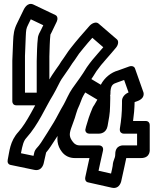

<svg xmlns="http://www.w3.org/2000/svg" viewBox="-20 -804 792 968"><path d="M171.3 -616.1C166.3 -575.1 166.6 -536.9 165.1 -496.3V-336.9L105.9 -336.9V-521.8C107.1 -556.4 108.3 -587.6 109.8 -618.9C111.5 -653.9 111.8 -659.4 121.8 -679.3L135.2 -706.8L198.2 -676.8C191.1 -662.3 184.4 -647.4 176.7 -633.6C173 -626.2 171.3 -616.1 171.3 -616.1ZM234.2 -629.6C235.8 -632.7 237.5 -635.5 239 -638.7L266 -694.7C272.1 -707.3 270.8 -722.6 259.8 -727.9L148.8 -780.9C118.2 -795.5 101.2 -758.8 99.1 -754.5L66.2 -686.7C50.1 -654.6 47.7 -630.4 46.2 -597.1C44.6 -565.2 43.3 -533.5 42.1 -498.2L42.1 -292.7C42.1 -282 49.6 -273.1 61.7 -273.1H184.7C234.5 -273.1 228.9 -317.3 228.9 -317.3V-519.7C230.2 -557.3 230.6 -598.1 234.2 -629.6ZM496.9 -34.5C498.9 -41.4 499.9 -47.9 499.9 -51.3C499.9 -63.4 491 -70.9 480.3 -70.9L382.3 -70.9C368.7 -70.9 357.8 -75.5 348.3 -87.5C329.2 -111.9 328.3 -126.4 338.2 -156.2C344.3 -175.9 356.1 -201.7 363.5 -230.1L371.1 -253.1C387 -286 391.3 -307.4 400.8 -322.6L409.7 -337.9L481.8 -294.9C481.8 -294.9 536.9 -279.2 536.9 -336.3L536.9 -343.3C539.8 -378.6 552.7 -381.6 571.2 -388.3L605.8 -400.8L628.1 -337.9C608.5 -329.8 595.1 -313.4 595.1 -295.7V-282.7C595.1 -235.5 591.2 -197.7 584.6 -157.7C584.3 -156.1 584.1 -153.9 584.1 -152.7L584.1 -149.7C584.1 -137.6 593 -130.1 603.7 -130.1H671.1V-70.9H605.3C605.3 -70.9 561.1 -76.5 561.1 -26.7C561.1 -2.3 550.4 -1.4 548.1 32.1C547.7 35.7 546.7 41.2 545 48.1L539.9 71L476.8 56.8L485 18.8C489.8 -0.5 494 -22.6 496.9 -34.5ZM658.7 -289.3 669.5 -293C718.5 -309.7 701.6 -342.9 701.6 -342.9L660.6 -458.9C657.1 -468.9 645 -473.8 630.8 -468.7L574.5 -448.3C541 -439.3 507 -413.1 488.3 -376.8L429.2 -412.1C404.3 -426.9 384.6 -397.9 379.9 -389.8L349.2 -337.4C329.5 -305.3 323.8 -276.9 314.3 -258C313.6 -256.5 312.6 -254.1 311.9 -252.2L302.9 -225.2C295.9 -204 286.9 -180.8 277.8 -151.8C262.9 -106.3 267.6 -69.3 292.7 -37.5C307.9 -18.2 329.9 -7.1 357.7 -7.1H431C428.5 4.4 426 17.1 423 29.2L409.9 89.7C407.2 102 412.4 112.8 423.4 115.3L543.4 142.3C585.8 151.8 592.1 105.4 592.1 105.4L607 37.9C611.9 17.8 611.5 14 616.6 -7.1H690.7C740.5 -7.1 734.9 -51.3 734.9 -51.3L734.9 -174.3C734.9 -185 727.4 -193.9 715.3 -193.9L650.8 -193.9C655.1 -224.2 657.9 -254 658.7 -289.3ZM149 -18.3 85.6 -31.5C93.7 -73.4 99 -93.6 112.5 -108.2C174.8 -177.4 207.4 -260.4 247.8 -325.6C263.9 -352.9 283.8 -396.1 290.2 -404.7C300.6 -418.9 313.5 -437.6 327.8 -459C333.7 -468.2 339.5 -477 345.2 -485.7C362.5 -507.8 371.8 -525.3 378.8 -534C393.3 -552.6 406.7 -568 422.6 -587.4C431.3 -597.1 438.2 -605 445.5 -613.4L500.7 -565.8C491.5 -554.9 484 -546.2 475.2 -536.5C454.6 -513.3 436.7 -491.9 418.1 -465.3C417.5 -464.3 416.6 -463 416.1 -462.2C395.7 -428.2 369.6 -392.3 344.7 -358.1C328 -335.2 310.3 -292.9 301.2 -277.3C283 -247.4 264.6 -209 251.5 -187.8C232.4 -156.9 207 -115.1 186.7 -84.6C179.1 -73.7 172.7 -65.1 166.3 -58.7C159.4 -51.7 154.4 -42 152.9 -35.6ZM152.8 52.4C194.8 61.1 201.1 15.6 201.1 15.6L212.5 -35C221.6 -45.7 229.2 -56.4 235.3 -65.4C256.4 -97 281.9 -135.3 303.1 -173.2C320.4 -201.4 339.3 -240.5 352.8 -262.7C366.9 -286.6 382.4 -320.7 392.5 -337.6C416.5 -370.6 443.6 -407.5 466.9 -446.1C481 -466.2 496.8 -485.3 514.8 -505.5C532.6 -525.2 548.9 -545.2 564.5 -563.3C575.9 -576.6 580 -596.4 569.6 -605.4L476.6 -685.4C464.6 -695.7 443.7 -687.7 430.8 -673C396.3 -633.7 367.6 -601.7 335.2 -560C319.9 -541 307.7 -519.3 300.6 -510.5C291.9 -499.9 285.7 -488.5 278.2 -477C269.6 -464.2 254.8 -445 242.5 -425.4C225 -400.6 206.6 -358.3 196.2 -340.3C151 -267.2 116.9 -188 73.5 -139.8C28.9 -91.3 28 -40.2 18.9 1.7C16.1 14.5 21.6 25.1 32.8 27.4ZM413.8 -165.7C413.8 -165.7 410.1 -150.5 410.1 -149.7C410.1 -137.6 419 -130.1 429.7 -130.1H478.7C486.2 -130.1 515.8 -132.8 522.4 -168.8C527.9 -199.3 534.8 -231.7 534.9 -268.5C535.5 -281.7 535.9 -294.3 535.9 -307.3L535.9 -319.3C535.9 -319.3 509 -367.9 477.7 -313.4L455.7 -275.3C454.1 -273.1 447.4 -264 443.6 -252.7C431.8 -224.8 422.2 -196.4 413.8 -165.7Z"/></svg>

Font: Tape
Style: Regular
Weight: 500
Foundry: Cannot Into Space Fonts
Version: Version 0.97